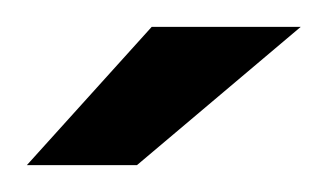

<svg xmlns="http://www.w3.org/2000/svg" viewBox="-20 -646 244 143"><path d="M0 -523 93 -626H204L82 -523Z"/></svg>

Font: Smooch Sans ExtraBold
Style: Regular
Weight: 800
Designer: Robert E. Leuschke
Foundry: Robert E. Leuschke
Version: Version 1.010